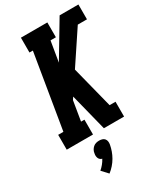

<svg xmlns="http://www.w3.org/2000/svg" viewBox="-240 -827 1005 1177"><g transform="rotate(-30 262.0 -238.5)"><path d="M17 0V-105H54L141 -630H117V-735H304V-630H266L242 -486L391 -735H524V-630H459L306 -400L381 -105H423V0H280L214 -262L202 -244L179 -105H203V0ZM171 258 131 215Q145 203 157 188.5Q169 174 178 157Q170 155 164 150Q158 145 155 137.5Q152 130 151.5 122Q151 114 153 105Q154 94 159.5 83.5Q165 73 174 65Q183 57 194 54Q205 51 216 51Q227 51 237.5 54Q248 57 254.5 65Q261 73 262.5 83.5Q264 94 262 105Q258 127 250.5 148Q243 169 231.5 189Q220 209 204.5 226.5Q189 244 171 258Z"/></g></svg>

Font: Iosevka Slab Extrabold Oblique
Style: Regular
Weight: 800
Italic angle: -9°
Monospace: yes
Designer: Belleve Invis
Foundry: Belleve Invis
Version: Version 11.1.1; ttfautohint (v1.8.3)